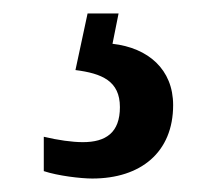

<svg xmlns="http://www.w3.org/2000/svg" viewBox="-20 -29 327 285"><path d="M117 236C189 236 237 197 237 127C237 74 200 42 147 36L156 -9H110L92 75C131 80 158 91 158 130C158 168 137 182 103 182C87 182 66 179 45 174V225C66 232 100 236 117 236Z"/></svg>

Font: Noto Serif Condensed Semi
Style: Regular
Weight: 600
Width: 3
Designer: Monotype Design Team
Foundry: Monotype Imaging Inc.
Version: Version 1.002